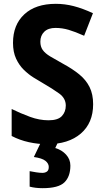

<svg xmlns="http://www.w3.org/2000/svg" viewBox="-20 -837 544 1004"><path d="M467 -292Q467 -194 402.5 -138.5Q338 -83 226 -83Q179 -83 131 -93.5Q83 -104 41 -126V-267Q88 -244 137 -226Q186 -208 234 -208Q283 -208 303.5 -230Q324 -252 324 -285Q324 -323 289.5 -348Q255 -373 203 -403Q182 -415 155.5 -431.5Q129 -448 104.5 -472Q80 -496 64 -530.5Q48 -565 48 -613Q48 -707 107 -762Q166 -817 272 -817Q319 -817 365.5 -805Q412 -793 466 -768L420 -650Q373 -671 339 -681Q305 -691 270 -691Q232 -691 211.5 -671Q191 -651 191 -619Q191 -593 203.5 -575.5Q216 -558 242.5 -542Q269 -526 309 -504Q359 -477 394.5 -448Q430 -419 448.5 -381.5Q467 -344 467 -292ZM348 29Q348 86 317 116.5Q286 147 203 147Q165 147 135 139V58Q150 61 169 64Q188 67 202 67Q215 67 225 60.5Q235 54 235 36Q235 18 217.5 4Q200 -10 157 -16L194 -93H283L269 -63Q303 -53 325.5 -28.5Q348 -4 348 29Z"/></svg>

Font: Noto Sans Telugu UI SemiCondensed
Style: Bold
Weight: 700
Width: 4
Designer: Jelle Bosma - Monotype Design Team
Foundry: Monotype Imaging Inc.
Version: Version 2.005; ttfautohint (v1.8.4.7-5d5b)